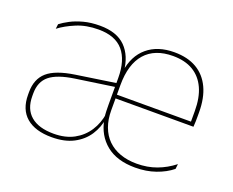

<svg xmlns="http://www.w3.org/2000/svg" viewBox="-88 -643 970 798"><g transform="rotate(20 397.0 -244.0)"><path d="M570 9.5Q489.5 9.5 441.8 -29.2Q394 -68 382 -134.5L380.5 -139Q378.5 -155 378 -170Q377.5 -185 377.5 -198.5V-316.5Q377.5 -395 342 -436.5Q306.5 -478 232.5 -478Q178 -478 135.5 -460.2Q93 -442.5 63.5 -420L66 -441Q81.5 -453 105.2 -465.5Q129 -478 160.8 -486.5Q192.5 -495 232.5 -495Q307 -495 345.8 -456.2Q384.5 -417.5 390.5 -348H385.5Q396 -420 441.8 -458.5Q487.5 -497 561 -497Q619.5 -497 659.8 -473.5Q700 -450 721 -405.2Q742 -360.5 742 -296.5V-279.5Q742 -268.5 741.8 -257.5Q741.5 -246.5 740.5 -233H723.5Q723.5 -250.5 723.5 -266.5Q723.5 -282.5 723.5 -296Q723.5 -355.5 704.8 -396.5Q686 -437.5 650 -459Q614 -480.5 561 -480.5Q480.5 -480.5 438.2 -432.5Q396 -384.5 396 -292V-240V-236V-181Q396 -140 407.8 -108Q419.5 -76 442 -53.8Q464.5 -31.5 497 -19.8Q529.5 -8 570.5 -8Q618 -8 658 -22.8Q698 -37.5 733 -65L730.5 -43Q701 -19 660 -4.8Q619 9.5 570 9.5ZM201 9.5Q128 9.5 88.5 -24.2Q49 -58 49 -123V-134.5Q49 -192.5 85 -224.2Q121 -256 205.5 -268.5L386.5 -295.5L387 -278.5L209 -252.5Q134 -241.5 100.8 -214.5Q67.5 -187.5 67.5 -135.5V-124Q67.5 -66.5 102.5 -36.8Q137.5 -7 203.5 -7Q255.5 -7 292.8 -27.2Q330 -47.5 352.5 -82.2Q375 -117 381.5 -160.5L393 -142H387.5Q381.5 -100.5 359 -66Q336.5 -31.5 297.2 -11Q258 9.5 201 9.5ZM733.5 -233H386V-249.5H733.5Z"/></g></svg>

Font: Anek Devanagari Medium Thin
Style: Regular
Weight: 250
Version: Version 1.003